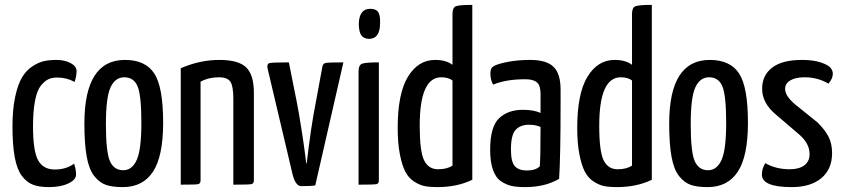

<svg xmlns="http://www.w3.org/2000/svg" viewBox="-20 -755 3450 785"><path d="M293 -465Q293 -443 285 -420Q253 -438 214 -438Q194 -438 179 -431.5Q164 -425 148 -406Q132 -387 123.5 -344.5Q115 -302 115 -239Q115 -137 136 -99.5Q157 -62 204 -62Q251 -62 283 -86Q291 -62 291 -41Q291 -20 259.5 -5Q228 10 180 10Q141 10 115.5 0.5Q90 -9 70 -35Q50 -61 40.5 -111Q31 -161 31 -239Q31 -308 42 -359Q53 -410 70 -438.5Q87 -467 112 -483.5Q137 -500 159.5 -505Q182 -510 210 -510Q245 -510 269 -497Q293 -484 293 -465Z M325 -250Q325 -510 491 -510Q574 -510 610.5 -455Q647 -400 647 -253Q647 -116 605.5 -53Q564 10 482 10Q440 10 413.5 1Q387 -8 365.5 -35Q344 -62 334.5 -114.5Q325 -167 325 -250ZM413 -248Q413 -133 429.5 -96Q446 -59 484 -59Q520 -59 539 -101Q558 -143 558 -252Q558 -365 542.5 -402Q527 -439 488 -439Q451 -439 432 -398Q413 -357 413 -248Z M719 -476Q797 -510 877 -510Q955 -510 986.5 -479.5Q1018 -449 1018 -376V-17Q1018 -4 1007 -2Q996 0 934 0V-352Q934 -401 922.5 -420Q911 -439 875 -439Q833 -439 800 -421V-17Q800 -4 789.5 -2Q779 0 719 0Z M1074 -475Q1070 -494 1082 -497Q1094 -500 1161 -500L1193 -340Q1202 -294 1212 -230.5Q1222 -167 1227 -127L1232 -87H1234Q1251 -236 1272 -341L1298 -482Q1300 -495 1311 -497.5Q1322 -500 1384 -500L1269 3Q1254 6 1212 6Q1188 6 1176 -43Z M1447 -659Q1449 -719 1494 -719Q1517 -719 1526 -706Q1535 -693 1534 -661Q1534 -596 1488 -596Q1467 -597 1457 -611Q1447 -625 1447 -659ZM1529 -17Q1529 -4 1518.5 -2Q1508 0 1446 0V-463Q1446 -489 1460.5 -494.5Q1475 -500 1529 -500Z M1830 -698Q1830 -724 1844 -729.5Q1858 -735 1911 -735V-20Q1849 10 1768 10Q1738 10 1717 6Q1696 2 1673.5 -12.5Q1651 -27 1637.5 -52.5Q1624 -78 1615 -123.5Q1606 -169 1606 -232Q1606 -373 1648 -441.5Q1690 -510 1759 -510Q1804 -510 1830 -490ZM1830 -426Q1813 -439 1784 -439Q1696 -439 1696 -241Q1696 -136 1714 -99.5Q1732 -63 1771 -63Q1808 -63 1830 -78Z M1985 -455Q1985 -476 1996 -483Q2011 -493 2053.5 -501.5Q2096 -510 2148 -510Q2214 -510 2243 -482Q2272 -454 2272 -388V-335Q2272 -115 2266 -24Q2209 10 2127 10Q2095 10 2073 5.5Q2051 1 2029 -13.5Q2007 -28 1995.5 -60.5Q1984 -93 1984 -142Q1984 -237 2020.5 -271.5Q2057 -306 2117 -306Q2164 -306 2190 -293V-372Q2190 -406 2175 -418.5Q2160 -431 2128 -431Q2049 -431 1996 -409Q1985 -429 1985 -455ZM2190 -236Q2170 -245 2143 -245Q2108 -245 2088.5 -224.5Q2069 -204 2069 -144Q2069 -93 2085 -75.5Q2101 -58 2134 -58Q2170 -58 2187 -75Q2190 -108 2190 -236Z M2564 -698Q2564 -724 2578 -729.5Q2592 -735 2645 -735V-20Q2583 10 2502 10Q2472 10 2451 6Q2430 2 2407.5 -12.5Q2385 -27 2371.5 -52.5Q2358 -78 2349 -123.5Q2340 -169 2340 -232Q2340 -373 2382 -441.5Q2424 -510 2493 -510Q2538 -510 2564 -490ZM2564 -426Q2547 -439 2518 -439Q2430 -439 2430 -241Q2430 -136 2448 -99.5Q2466 -63 2505 -63Q2542 -63 2564 -78Z M2716 -250Q2716 -510 2882 -510Q2965 -510 3001.5 -455Q3038 -400 3038 -253Q3038 -116 2996.5 -53Q2955 10 2873 10Q2831 10 2804.5 1Q2778 -8 2756.5 -35Q2735 -62 2725.5 -114.5Q2716 -167 2716 -250ZM2804 -248Q2804 -133 2820.5 -96Q2837 -59 2875 -59Q2911 -59 2930 -101Q2949 -143 2949 -252Q2949 -365 2933.5 -402Q2918 -439 2879 -439Q2842 -439 2823 -398Q2804 -357 2804 -248Z M3259 -510Q3306 -510 3336.5 -499.5Q3367 -489 3376 -477.5Q3385 -466 3385 -454Q3385 -433 3367 -413Q3324 -439 3269 -439Q3233 -439 3211.5 -426.5Q3190 -414 3190 -391Q3190 -363 3230 -329L3323 -254Q3355 -222 3368.5 -194Q3382 -166 3382 -129Q3382 -63 3338 -26.5Q3294 10 3217 10Q3095 10 3095 -41Q3095 -66 3109 -88Q3152 -63 3209 -63Q3247 -63 3268.5 -79Q3290 -95 3290 -125Q3290 -167 3250 -203L3153 -286Q3096 -333 3096 -392Q3096 -447 3137 -478.5Q3178 -510 3259 -510Z"/></svg>

Font: Yanone Kaffeesatz
Style: Regular
Weight: 400
Designer: Yanone (Cyrillic: Daniel Pouzeot)
Foundry: Yanone
Version: Version 1.003;PS 001.003;hotconv 1.0.88;makeotf.lib2.5.64775